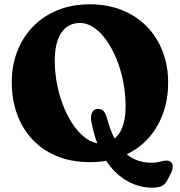

<svg xmlns="http://www.w3.org/2000/svg" viewBox="-20 -739 841 898"><path d="M400.2 -718.8Q483.6 -718.8 551.1 -691.5Q618.7 -664.2 666.7 -615Q714.7 -565.8 740.5 -499Q766.4 -432.3 766.4 -353.4Q766.4 -271.9 740.8 -203.7Q715.2 -135.5 667.3 -85.5Q619.4 -35.5 551.9 -8.1Q484.4 19.4 400.6 19.4Q316 19.4 248.5 -7.8Q180.9 -34.9 133.2 -84.9Q85.5 -134.9 60.3 -203.5Q35 -272.1 35 -355Q35 -430.8 59.9 -496.8Q84.8 -562.7 132.2 -612.5Q179.6 -662.3 247.3 -690.5Q315 -718.8 400.2 -718.8ZM567.4 -241.6Q567.4 -302 555.9 -359.2Q544.3 -416.3 523.8 -465.7Q503.3 -515.1 476.4 -552.3Q449.5 -589.4 418.3 -610.5Q387.1 -631.6 354.8 -631.6Q316.9 -631.6 290.3 -611.1Q263.8 -590.6 250 -551.7Q236.2 -512.8 236.2 -458Q236.2 -396.2 248.1 -338.5Q260 -280.9 281 -231.7Q302 -182.6 329 -146Q356.1 -109.4 386.6 -88.9Q417.2 -68.4 447.8 -68.4Q484.2 -68.4 511.1 -87.4Q538 -106.4 552.7 -144.9Q567.4 -183.3 567.4 -241.6ZM406.9 -171Q403.1 -192.3 410 -210.6Q416.8 -228.9 437 -229.7Q455.3 -230.5 465.5 -218.1Q475.7 -205.8 481.6 -182.4Q496.8 -126.4 517.6 -87.5Q538.5 -48.6 564.9 -24.3Q591.4 -0.1 622.4 11Q653.5 22.1 688.3 22.1Q705.3 22.1 717.1 19.6Q728.9 17.1 739.1 14.7Q749.3 12.2 759.9 12.2Q771.1 12.2 779.3 19Q787.6 25.8 787.6 38.1Q787.6 47.4 785.7 55.1Q783.8 62.7 779.3 71.9L765.2 99.2Q755.5 119 740.3 128.9Q725.2 138.9 691 138.9Q644.9 138.9 600.6 120.3Q556.2 101.8 517.9 64Q479.5 26.3 450.7 -32.4Q421.9 -91.1 406.9 -171Z"/></svg>

Font: Fraunces SuperSoft Wonky
Style: Regular
Weight: 900
Version: Version 1.000;[b76b70a41]